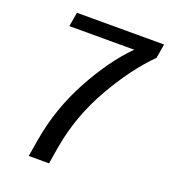

<svg xmlns="http://www.w3.org/2000/svg" viewBox="-129 -795 787 890"><g transform="rotate(20 264.0 -350.0)"><path d="M115 0 130 -90Q158 -250 236.5 -394.5Q315 -539 406 -630H86L98 -700H528L516 -630Q422 -536 340 -392Q258 -248 230 -90L215 0Z"/></g></svg>

Font: Scada
Style: Italic
Weight: 400
Italic angle: -10°
Designer: Jovanny Lemonad
Foundry: Jovanny Lemonad
Version: Version 4.100;PS 004.100;hotconv 1.0.88;makeotf.lib2.5.64775